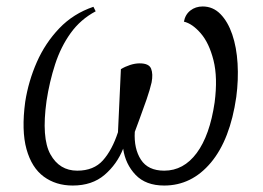

<svg xmlns="http://www.w3.org/2000/svg" viewBox="-20 -564 814 594"><path d="M58 -249Q68 -313 94 -372Q120 -431 163.5 -476.5Q207 -522 269 -543L276 -529Q229 -504 198.5 -461.5Q168 -419 150.5 -365Q133 -311 124 -252Q108 -137 136 -86.5Q164 -36 219 -36Q270 -36 298.5 -68Q327 -100 345 -155Q347 -199 349.5 -251.5Q352 -304 354 -350Q367 -358 382.5 -363Q398 -368 412 -368Q441 -368 447.5 -351.5Q454 -335 449 -309Q444 -287 433.5 -256.5Q423 -226 412.5 -198Q402 -170 397 -156Q394 -104 416 -70Q438 -36 488 -36Q548 -36 588.5 -90.5Q629 -145 644 -247Q654 -324 640.5 -377.5Q627 -431 601 -461Q575 -491 549 -497Q553 -519 569 -531.5Q585 -544 607 -544Q639 -544 662 -520.5Q685 -497 698.5 -457.5Q712 -418 715 -367.5Q718 -317 711 -264Q692 -132 632.5 -61Q573 10 488 10Q431 10 399.5 -23Q368 -56 361 -104Q342 -56 303.5 -23Q265 10 205 10Q153 10 115.5 -17.5Q78 -45 62 -102.5Q46 -160 58 -249Z"/></svg>

Font: Noto Serif Light
Style: Italic
Weight: 300
Italic angle: -12°
Designer: Monotype Design Team
Foundry: Monotype Imaging Inc.
Version: Version 2.013